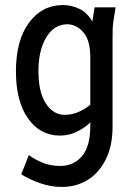

<svg xmlns="http://www.w3.org/2000/svg" viewBox="-20 -544 538 759"><path d="M43 -262Q43 -384 94.5 -454Q146 -524 229 -524Q263 -524 294 -509Q325 -494 345 -459L354 -515H437L430 -471Q426 -449 425.5 -431Q425 -413 425 -392V-44Q425 32 398.5 85.5Q372 139 327 167Q282 195 224 195Q181 195 138 180Q95 165 64 145L94 69Q120 88 150.5 100Q181 112 218 112Q271 112 304 73.5Q337 35 337 -47V-60Q313 -37 282 -22.5Q251 -8 217 -8Q139 -8 91 -75.5Q43 -143 43 -262ZM132 -264Q132 -179 161.5 -134.5Q191 -90 236 -90Q262 -90 288 -100.5Q314 -111 337 -130V-317Q337 -386 309 -417Q281 -448 246 -448Q194 -448 163 -396.5Q132 -345 132 -264Z"/></svg>

Font: Radio Canada Condensed
Style: Regular
Weight: 400
Width: 3
Designer: Charles Daoud, Etienne Aubert Bonn, Alexandre Saumier Demers, Jacques Le Bailly
Foundry: Radio-Canada
Version: Version 2.104; ttfautohint (v1.8.4.7-5d5b);gftools[0.9.28.de